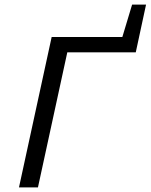

<svg xmlns="http://www.w3.org/2000/svg" viewBox="-20 -820 659 840"><path d="M63 0 206 -658H289L146 0ZM230 -591 245 -658H568L574 -591ZM505 -624 558 -800H619L574 -591Z"/></svg>

Font: Ysabeau Infant Medium
Style: Italic
Weight: 500
Italic angle: -12°
Designer: Christian Thalmann (Catharsis Fonts)
Version: Version 2.001;gftools[0.9.30]; featfreeze: ss01,ss02,lnum